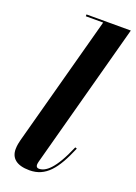

<svg xmlns="http://www.w3.org/2000/svg" viewBox="-146 -810 624 879"><g transform="rotate(20 166.5 -370.0)"><path d="M285.5 -157.5 277 -160.5C226 -40.5 185.5 -11.5 153.5 -11.5C144 -11.5 139.5 -17.5 139.5 -26C139.5 -30.5 140.5 -36.5 142 -42L333 -750H117V-741H201.5L30 -106C27.5 -96 23 -78.5 23 -59.5C23 -17.5 50.5 10 115 10C194 10 238.5 -45.5 285.5 -157.5Z"/></g></svg>

Font: Bodoni* 24pt
Style: Bold Italic
Weight: 700
Italic angle: -13°
Version: Version 2.3